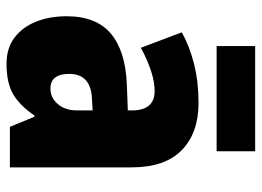

<svg xmlns="http://www.w3.org/2000/svg" viewBox="-124 -648 782 573"><g transform="rotate(90 266.5 -361.0)"><path d="M287 -563Q376 -563 427.5 -513Q479 -463 479 -363V0H358L328 -73H324Q295 -30 261 -10Q227 10 170 10Q123 10 91.5 -14Q60 -38 44 -78.5Q28 -119 28 -169Q28 -258 80 -301.5Q132 -345 231 -349L309 -352V-364Q309 -432 251 -432Q199 -432 122 -391L76 -513Q119 -537 172 -550Q225 -563 287 -563ZM275 -245Q200 -242 200 -177Q200 -121 244 -121Q271 -121 290 -143Q309 -165 309 -200V-247ZM431 -732V-617H117V-732Z"/></g></svg>

Font: Noto Sans Gujarati Condensed Black
Style: Regular
Weight: 900
Width: 3
Designer: Jelle Bosma - Monotype Design Team, Universal Thirst
Foundry: Monotype Imaging Inc.
Version: Version 2.106; ttfautohint (v1.8.4.7-5d5b)